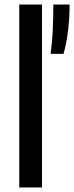

<svg xmlns="http://www.w3.org/2000/svg" viewBox="-20 -828 328 848"><path d="M65 0V-808H165.5V0ZM203.5 -590Q211 -644.5 213.2 -700Q215.5 -755.5 215.5 -808H287.5Q287.5 -753.5 281 -696Q274.5 -638.5 260.5 -590Z"/></svg>

Font: Encode Sans SemiCondensed SemiCondensed Medium
Style: Regular
Weight: 500
Width: 4
Designer: Multiple Designers
Foundry: Impallari Type
Version: Version 3.000; ttfautohint (v1.8.3) -l 8 -r 50 -G 200 -x 14 